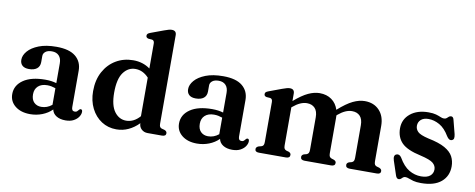

<svg xmlns="http://www.w3.org/2000/svg" viewBox="-64 -1040 3337 1348"><g transform="rotate(10 1604.0 -366.0)"><path d="M43.5 -105Q43.5 -167.5 99.5 -206Q155.5 -244.5 256 -244.5Q278.5 -244.5 298.5 -241.8Q318.5 -239 335 -234V-374.5Q335 -410 317 -429.2Q299 -448.5 266.5 -448.5Q237 -448.5 221 -435.8Q205 -423 205 -405V-361Q205 -330.5 184.8 -314.2Q164.5 -298 128 -298Q96.5 -298 80.5 -312.8Q64.5 -327.5 64.5 -353.5Q64.5 -385 90.5 -415.2Q116.5 -445.5 167.2 -465.5Q218 -485.5 292.5 -485.5Q384.5 -485.5 429.5 -448.2Q474.5 -411 474.5 -347.5V-87.5Q474.5 -59.5 496.5 -59.5Q508 -59.5 513.2 -64.8Q518.5 -70 522.5 -75Q525.5 -78.5 528.5 -81Q531.5 -83.5 536 -83.5Q548 -83.5 548 -66.5Q548 -49.5 536.2 -31.2Q524.5 -13 501 -0.2Q477.5 12.5 443 12.5Q403.5 12.5 377.8 -3.5Q352 -19.5 346 -48Q317 -19 276.2 -3.2Q235.5 12.5 191 12.5Q125 12.5 84.2 -20Q43.5 -52.5 43.5 -105ZM187.5 -128.5Q187.5 -91 207.5 -71.2Q227.5 -51.5 259 -51.5Q301 -51.5 335 -79.5V-197.5Q321 -202.5 306.5 -205.5Q292 -208.5 276 -208.5Q234.5 -208.5 211 -187.2Q187.5 -166 187.5 -128.5Z M599 -224Q599 -304 631.2 -363Q663.5 -422 718 -454Q772.5 -486 840 -486Q909.5 -486 960.5 -448.5V-626Q960.5 -648.5 944 -651.5L918 -653.5Q900.5 -657.5 900.5 -672Q900.5 -680.5 905.5 -685.8Q910.5 -691 924 -696L1016 -730Q1035 -737 1046.8 -740.2Q1058.5 -743.5 1069 -743.5Q1102 -743.5 1102 -711V-81.5Q1102 -65.5 1106.2 -58.2Q1110.5 -51 1119.5 -48L1138.5 -43Q1157.5 -36.5 1157.5 -21Q1157.5 0 1129 0H1027Q1000.5 0 982.8 -16.8Q965 -33.5 965 -59.5Q931.5 -25 891.2 -6.2Q851 12.5 805.5 12.5Q746 12.5 699.5 -17.8Q653 -48 626 -101.5Q599 -155 599 -224ZM746.5 -239.5Q746.5 -148 779.5 -103.8Q812.5 -59.5 863 -59.5Q917.5 -59.5 960.5 -108.5V-383.5Q919 -428.5 865.5 -428.5Q814 -428.5 780.2 -382.8Q746.5 -337 746.5 -239.5Z M1232.5 -105Q1232.5 -167.5 1288.5 -206Q1344.5 -244.5 1445 -244.5Q1467.5 -244.5 1487.5 -241.8Q1507.5 -239 1524 -234V-374.5Q1524 -410 1506 -429.2Q1488 -448.5 1455.5 -448.5Q1426 -448.5 1410 -435.8Q1394 -423 1394 -405V-361Q1394 -330.5 1373.8 -314.2Q1353.5 -298 1317 -298Q1285.5 -298 1269.5 -312.8Q1253.5 -327.5 1253.5 -353.5Q1253.5 -385 1279.5 -415.2Q1305.5 -445.5 1356.2 -465.5Q1407 -485.5 1481.5 -485.5Q1573.5 -485.5 1618.5 -448.2Q1663.5 -411 1663.5 -347.5V-87.5Q1663.5 -59.5 1685.5 -59.5Q1697 -59.5 1702.2 -64.8Q1707.5 -70 1711.5 -75Q1714.5 -78.5 1717.5 -81Q1720.5 -83.5 1725 -83.5Q1737 -83.5 1737 -66.5Q1737 -49.5 1725.2 -31.2Q1713.5 -13 1690 -0.2Q1666.5 12.5 1632 12.5Q1592.5 12.5 1566.8 -3.5Q1541 -19.5 1535 -48Q1506 -19 1465.2 -3.2Q1424.5 12.5 1380 12.5Q1314 12.5 1273.2 -20Q1232.5 -52.5 1232.5 -105ZM1376.5 -128.5Q1376.5 -91 1396.5 -71.2Q1416.5 -51.5 1448 -51.5Q1490 -51.5 1524 -79.5V-197.5Q1510 -202.5 1495.5 -205.5Q1481 -208.5 1465 -208.5Q1423.5 -208.5 1400 -187.2Q1376.5 -166 1376.5 -128.5Z M1989.5 -451V-398Q2045.5 -446.5 2088 -466.2Q2130.5 -486 2169 -486Q2219.5 -486 2254.5 -460.8Q2289.5 -435.5 2303.5 -391Q2362.5 -443.5 2406.8 -464.8Q2451 -486 2491 -486Q2555.5 -486 2594.5 -444.8Q2633.5 -403.5 2633.5 -334V-83Q2633.5 -66 2638.2 -58.5Q2643 -51 2652.5 -48L2670 -43Q2688.5 -36 2688.5 -21Q2688.5 0 2661 0H2467.5Q2439 0 2439 -22.5Q2439 -36 2455 -43L2474 -48Q2483.5 -51.5 2487.8 -59Q2492 -66.5 2492 -83V-313.5Q2492 -357.5 2471.5 -379.2Q2451 -401 2414.5 -401Q2368 -401 2316 -357L2311 -352Q2311.5 -343.5 2311.5 -334V-83Q2311.5 -66 2316.2 -58.8Q2321 -51.5 2330.5 -48L2347.5 -42.5Q2363.5 -36 2363.5 -22.5Q2363.5 0 2335 0H2146Q2117.5 0 2117.5 -22.5Q2117.5 -36 2133 -43L2152 -48Q2161.5 -51.5 2166 -59Q2170.5 -66.5 2170.5 -83V-313.5Q2170.5 -357.5 2149.8 -379.2Q2129 -401 2093 -401Q2046.5 -401 1994.5 -357L1989.5 -353V-81.5Q1989.5 -65.5 1994 -58.5Q1998.5 -51.5 2007.5 -48L2025.5 -43Q2041.5 -36.5 2041.5 -22.5Q2041.5 0 2013 0H1820.5Q1792.5 0 1792.5 -21Q1792.5 -36 1811 -43L1830.5 -48Q1840 -51 1844.2 -58.2Q1848.5 -65.5 1848.5 -81.5V-366Q1848.5 -389 1832 -392L1805.5 -394Q1788.5 -397.5 1788.5 -412.5Q1788.5 -421 1793.5 -426Q1798.5 -431 1812 -436L1903.5 -470Q1923 -477 1934.8 -480.2Q1946.5 -483.5 1957 -483.5Q1989.5 -483.5 1989.5 -451Z M2953 -440Q2918 -440 2899 -422.8Q2880 -405.5 2880 -379Q2880 -355 2897.8 -337Q2915.5 -319 2975 -305Q3052.5 -289.5 3094.8 -265.5Q3137 -241.5 3153.5 -210Q3170 -178.5 3170 -140Q3170 -70.5 3120.8 -29Q3071.5 12.5 2977.5 12.5Q2944 12.5 2923 6.8Q2902 1 2888.5 -4.5Q2875 -10 2864.5 -10Q2853.5 -10 2847 -4.5Q2840.5 1 2834.5 6.8Q2828.5 12.5 2818.5 12.5Q2803.5 12.5 2796 -11L2763 -110.5Q2751.5 -147 2773.5 -155.5Q2794.5 -163.5 2810 -139.5Q2843.5 -81.5 2884 -57.8Q2924.5 -34 2969.5 -34Q3012 -34 3033.5 -51.5Q3055 -69 3055 -98Q3055 -124 3033 -142.8Q3011 -161.5 2941.5 -177.5Q2844 -198.5 2805.2 -238Q2766.5 -277.5 2766.5 -341Q2766.5 -405.5 2815.8 -445.8Q2865 -486 2944.5 -486Q2978.5 -486 2999 -480Q3019.5 -474 3032.8 -468Q3046 -462 3057.5 -462Q3069.5 -462 3076.5 -468Q3083.5 -474 3090 -480Q3096.5 -486 3106 -486Q3122 -486 3126.5 -462L3151 -367Q3155 -348.5 3153 -337.8Q3151 -327 3139.5 -322.5Q3120 -315 3102 -343.5Q3071 -396 3032 -418Q2993 -440 2953 -440Z"/></g></svg>

Font: Fraunces 9pt S000 SemiBold
Style: Regular
Weight: 600
Version: Version 1.000; ttfautohint (v1.8.3)